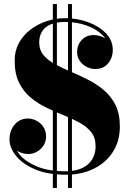

<svg xmlns="http://www.w3.org/2000/svg" viewBox="-20 -850 652 950"><path d="M307 14.5Q215 14.5 152.5 -12.5Q90 -39.5 58.5 -79.8Q27 -120 27 -159.5Q27 -202.5 52 -233Q77 -263.5 118.5 -263.5Q139.5 -263.5 160 -253Q180.5 -242.5 194.2 -222.8Q208 -203 208 -175.5Q208 -150 195.5 -130.5Q183 -111 163 -99.5Q143 -88 120.5 -88Q99 -88 77.5 -97Q56 -106 42 -122.2Q28 -138.5 28 -159.5L48.5 -152.5Q48.5 -119 77.8 -84.2Q107 -49.5 163.8 -26Q220.5 -2.5 302.5 -2.5Q375 -2.5 414 -36Q453 -69.5 453 -127Q453 -169 431.2 -196.2Q409.5 -223.5 373.8 -243Q338 -262.5 295.2 -279.8Q252.5 -297 210 -317.2Q167.5 -337.5 131.8 -367.2Q96 -397 74.2 -441.2Q52.5 -485.5 52.5 -550.5Q52.5 -598.5 73.5 -637Q94.5 -675.5 130.2 -703Q166 -730.5 210.5 -745.2Q255 -760 301.5 -760Q363 -760 417 -740Q471 -720 504.5 -684.8Q538 -649.5 538 -603.5Q538 -564.5 515 -536.5Q492 -508.5 450.5 -508.5Q430 -508.5 409.5 -518.8Q389 -529 375.2 -548Q361.5 -567 361.5 -592.5Q361.5 -628 384.5 -652.2Q407.5 -676.5 442.5 -676.5Q464 -676.5 486 -667.5Q508 -658.5 522.5 -642Q537 -625.5 537 -603.5H518Q518 -645.5 487.2 -676.2Q456.5 -707 407.5 -724.2Q358.5 -741.5 303 -741.5Q258.5 -741.5 230 -729Q201.5 -716.5 187.8 -693.8Q174 -671 174 -640.5Q174 -603 195.5 -577.2Q217 -551.5 252.8 -532.2Q288.5 -513 331 -495Q373.5 -477 416 -455.5Q458.5 -434 494 -404Q529.5 -374 551.2 -330.8Q573 -287.5 573 -224.5Q573 -151.5 538.2 -97.8Q503.5 -44 443.2 -14.8Q383 14.5 307 14.5ZM241.5 80V-830H261.5V80ZM316.5 80V-830H336V80Z"/></svg>

Font: Bodoni Moda 11pt ExtraBold
Style: Regular
Weight: 800
Designer: Owen Earl
Foundry: indestructible type
Version: Version 2.004